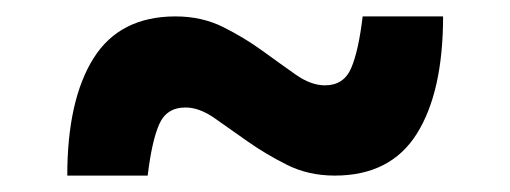

<svg xmlns="http://www.w3.org/2000/svg" viewBox="-20 -451 622 234"><path d="M388 -237Q356 -237 330 -250Q304 -263 282 -278.5Q260 -294 241.5 -307Q223 -320 206 -320Q183 -320 174 -299.5Q165 -279 160 -237H62Q62 -329 94 -380Q126 -431 194 -431Q226 -431 252 -418Q278 -405 300 -389Q322 -373 340.5 -360Q359 -347 376 -347Q399 -347 408 -368Q417 -389 422 -431H520Q520 -339 488 -288Q456 -237 388 -237Z"/></svg>

Font: Celebes
Style: Bold
Weight: 700
Designer: Anugrah Pasau
Foundry: Lafontype
Version: Version 1.000; ttfautohint (v1.8.4)